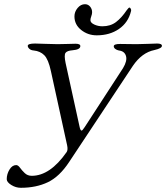

<svg xmlns="http://www.w3.org/2000/svg" viewBox="-20 -860 790 913"><path d="M334 -782Q334 -804 349 -822Q364 -840 384 -840Q399 -840 408.5 -828.5Q418 -817 418 -802Q418 -793 414 -782.5Q410 -772 410 -764Q410 -752 428 -743.5Q446 -735 467 -735Q505 -735 531.5 -755Q558 -775 583 -812Q592 -824 595 -824Q599 -824 602 -818Q605 -812 603 -807Q590 -753 546 -722.5Q502 -692 440 -692Q398 -692 366 -717.5Q334 -743 334 -782ZM299 -170 222 -522Q210 -578 190.5 -597.5Q171 -617 140 -620Q127 -621 119.5 -628Q112 -635 112 -642Q112 -653 147 -653Q159 -653 195 -651.5Q231 -650 254 -650Q272 -650 301.5 -651Q331 -652 339 -652Q362 -652 362 -641Q362 -624 325 -621Q299 -619 291.5 -608.5Q284 -598 292 -560L358 -259Q362 -239 368 -239Q372 -239 383 -256L565 -536Q586 -571 579 -594Q572 -617 545 -620Q535 -622 528 -627.5Q521 -633 521 -640Q521 -651 551 -651Q565 -651 589.5 -650.5Q614 -650 629 -650Q650 -650 684.5 -651.5Q719 -653 727 -653Q750 -653 750 -642Q750 -630 714 -622Q655 -610 612 -547L309 -90Q263 -20 207.5 6.5Q152 33 79 33Q55 33 33.5 19.5Q12 6 12 -8Q12 -32 25 -53.5Q38 -75 57 -75Q66 -75 75 -62.5Q84 -50 97.5 -37Q111 -24 131 -24Q218 -24 297 -137Q304 -148 299 -170Z"/></svg>

Font: EB Garamond 12
Style: Italic
Weight: 400
Italic angle: -17°
Version: Version 0.016; ttfautohint (v1.8.4)